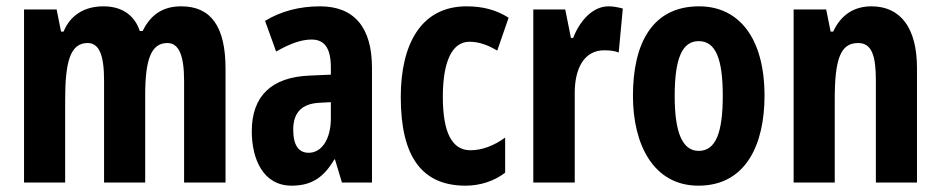

<svg xmlns="http://www.w3.org/2000/svg" viewBox="-20 -577 2974 607"><path d="M553 -557C494 -557 456 -530 431 -479H422C407 -524 371 -557 307 -557C247 -557 202 -529 181 -477H173L159 -547H56V0H186V-261C186 -379 201 -441 257 -441C293 -441 309 -404 309 -323V0H439V-276C439 -387 457 -441 509 -441C545 -441 562 -403 562 -322V0H693V-360C693 -493 647 -557 553 -557Z M992 -557C926 -557 867 -541 818 -511L853 -414C898 -440 934 -452 965 -452C1007 -452 1026 -423 1026 -364V-341L958 -338C840 -333 776 -275 776 -162C776 -74 812 10 902 10C966 10 1004 -17 1037 -73H1039L1061 0H1156V-363C1156 -491 1099 -557 992 -557ZM989 -252 1026 -254V-203C1026 -137 997 -94 956 -94C924 -94 907 -118 907 -167C907 -221 934 -249 989 -252Z M1452 10C1497 10 1542 -4 1577 -31V-142C1541 -116 1504 -102 1467 -102C1409 -102 1380 -158 1380 -271C1380 -384 1410 -445 1464 -445C1494 -445 1522 -435 1552 -417L1588 -521C1550 -545 1508 -557 1455 -557C1311 -557 1247 -437 1247 -270C1247 -80 1315 10 1452 10Z M1904 -557C1852 -557 1812 -509 1792 -457H1785L1767 -547H1666V0H1797V-279C1796 -364 1829 -418 1890 -418C1909 -418 1924 -416 1936 -411L1949 -550C1930 -555 1917 -557 1904 -557Z M2397 -274C2397 -457 2316 -557 2190 -557C2043 -557 1981 -441 1981 -274C1981 -120 2046 10 2188 10C2340 10 2397 -123 2397 -274ZM2113 -273C2113 -391 2136 -447 2189 -447C2243 -447 2265 -390 2265 -274C2265 -158 2243 -100 2189 -100C2137 -100 2113 -159 2113 -273Z M2735 -557C2679 -557 2638 -529 2614 -477H2606L2592 -547H2489V0H2619V-263C2619 -393 2638 -441 2693 -441C2736 -441 2749 -401 2749 -324V0H2879V-362C2879 -489 2827 -557 2735 -557Z"/></svg>

Font: Noto Sans Georgian ExtraCondensed Bold
Style: Regular
Weight: 700
Width: 2
Designer: Monotype Design Team, Akaki Razmadze
Foundry: Google LLC
Version: Version 2.005